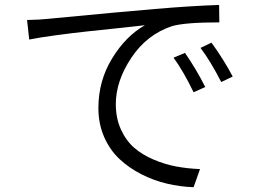

<svg xmlns="http://www.w3.org/2000/svg" viewBox="-20 -742 1040 786"><path d="M690.4 -505.9 737.3 -525.4Q782.2 -460.9 820.3 -385.7L772.5 -364.3Q730.5 -451.2 690.4 -505.9ZM800.8 -545.9 845.7 -567.4Q895.5 -499 932.6 -428.7L885.7 -406.2Q839.8 -495.1 800.8 -545.9ZM99.6 -580.1 90.8 -660.2Q144.5 -661.1 177.7 -665Q482.4 -694.3 613.3 -705.1Q759.8 -717.8 877 -721.7L877.9 -650.4Q736.3 -650.4 683.6 -634.8Q581.1 -600.6 517.6 -505.4Q454.1 -410.2 454.1 -315.4Q454.1 -257.8 475.1 -211.9Q496.1 -166 529.3 -137.2Q562.5 -108.4 608.4 -88.9Q654.3 -69.3 701.2 -60.5Q748 -51.8 798.8 -49.8L772.5 24.4Q717.8 22.5 663.6 9.8Q609.4 -2.9 558.6 -28.8Q507.8 -54.7 468.8 -91.3Q429.7 -127.9 406.2 -181.6Q382.8 -235.4 382.8 -299.8Q382.8 -411.1 439 -502.9Q495.1 -594.7 573.2 -638.7Q558.6 -636.7 480 -628.4Q401.4 -620.1 341.3 -613.8Q281.2 -607.4 209 -597.7Q136.7 -587.9 99.6 -580.1Z"/></svg>

Font: GenEi Gothic M SemiLight
Style: Regular
Weight: 350
Designer: o_tamon (Modified); [Source Han Sans]
Ryoko NISHIZUKA  (kana & ideographs); Paul D. Hunt (Latin, Greek & Cyrillic); Wenl
Version: Version 1.1a;Original Version 1.004